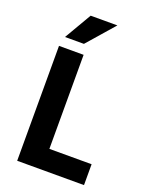

<svg xmlns="http://www.w3.org/2000/svg" viewBox="-169 -1019 868 1107"><g transform="rotate(20 265.0 -465.5)"><path d="M78 0V-705H229V-128H488V0ZM93 -765 190 -931H354L209 -765Z"/></g></svg>

Font: Nunito Sans 7pt Condensed ExtraBold
Style: Regular
Weight: 800
Width: 3
Designer: Vernon Adams
Foundry: Vernon Adams
Version: Version 3.101;gftools[0.9.27]